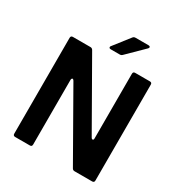

<svg xmlns="http://www.w3.org/2000/svg" viewBox="-218 -1116 1191 1268"><g transform="rotate(30 377.5 -482.5)"><path d="M84 0Q68 0 68 -16V-747Q68 -763 84 -763H218Q230 -763 237 -752L524 -249Q528 -241 535 -241Q543 -241 543 -254V-747Q543 -763 559 -763H671Q687 -763 687 -747V-16Q687 0 671 0H537Q524 0 518 -11L231 -515Q226 -523 220 -523Q217 -523 214.5 -519Q212 -515 212 -509V-16Q212 0 196 0ZM342 -817Q328 -817 328 -827Q328 -832 332 -836L425 -955Q432 -965 445 -965H543Q550 -965 553.5 -962.5Q557 -960 557 -956Q557 -951 551 -945L429 -825Q421 -817 410 -817Z"/></g></svg>

Font: Open Sauce Two
Style: Bold
Weight: 700
Designer: Alfredo Marco Pradil
Foundry: Creative Sauce Fz LLC
Version: Version 1.477